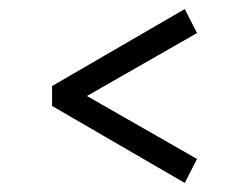

<svg xmlns="http://www.w3.org/2000/svg" viewBox="-20 -537 550 424"><path d="M95 -303V-347L388 -517L415 -464L172 -325L415 -186L388 -133Z"/></svg>

Font: Unica One
Style: Regular
Weight: 400
Designer: Eduardo Rodriguez Tunni
Foundry: Eduardo Rodriguez Tunni
Version: Version 1.001